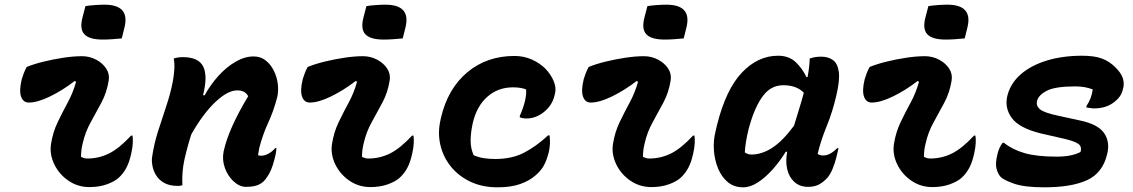

<svg xmlns="http://www.w3.org/2000/svg" viewBox="-20 -788 4840 820"><path d="M94 -502Q126 -515 167 -525Q208 -535 251 -541.5Q294 -548 330 -548Q363 -548 391 -533Q419 -518 434 -494.5Q449 -471 444 -443Q436 -393 413.5 -350.5Q391 -308 367.5 -266Q344 -224 333 -175Q329 -159 327.5 -145Q326 -131 326 -118Q332 -115 338.5 -113Q345 -111 353 -111Q402 -111 445.5 -132.5Q489 -154 540 -209H546Q548 -194 547 -175Q546 -156 540 -130Q532 -94 519 -70Q506 -46 486 -28Q468 -12 435.5 -0.5Q403 11 362 11Q312 11 272 -16.5Q232 -44 211.5 -87Q191 -130 198 -174Q206 -224 226.5 -266.5Q247 -309 269.5 -350.5Q292 -392 305 -439L299 -442Q247 -402 193.5 -376Q140 -350 103 -350Q79 -350 70 -375.5Q61 -401 73 -450Q77 -463 81.5 -475Q86 -487 94 -502ZM345 -762Q365 -765 387 -766.5Q409 -768 426 -768Q535 -768 512 -672L500 -624Q481 -622 459 -620.5Q437 -619 419 -619Q361 -619 340 -642Q319 -665 333 -716Z M722 -538Q739 -544 761 -544Q828 -544 848 -503.5Q868 -463 847 -381H854Q878 -425 912 -463Q946 -501 985.5 -524Q1025 -547 1063 -547Q1093 -547 1114.5 -530Q1136 -513 1149.5 -486Q1163 -459 1166.5 -429Q1170 -399 1164 -373Q1149 -315 1125.5 -264Q1102 -213 1087 -155Q1086 -147 1084.5 -140Q1083 -133 1082 -125Q1086 -124 1089.5 -123.5Q1093 -123 1097 -123Q1109 -123 1125 -131Q1141 -139 1155 -155H1161Q1160 -146 1158.5 -136Q1157 -126 1153 -111Q1146 -82 1137.5 -62.5Q1129 -43 1120 -31Q1107 -10 1086.5 0Q1066 10 1031 10Q1003 10 978 -13Q953 -36 940.5 -70.5Q928 -105 935 -141Q946 -192 973.5 -252.5Q1001 -313 1040 -377Q1027 -402 993 -402Q952 -402 899 -351.5Q846 -301 797 -214Q779 -158 767.5 -105.5Q756 -53 759 3Q750 6 740 6Q704 6 681 -7Q658 -20 646 -40.5Q634 -61 630.5 -82.5Q627 -104 630 -120Q638 -174 655 -227.5Q672 -281 690 -334.5Q708 -388 718 -440Q723 -466 724.5 -492Q726 -518 722 -538Z M1294 -502Q1326 -515 1367 -525Q1408 -535 1451 -541.5Q1494 -548 1530 -548Q1563 -548 1591 -533Q1619 -518 1634 -494.5Q1649 -471 1644 -443Q1636 -393 1613.5 -350.5Q1591 -308 1567.5 -266Q1544 -224 1533 -175Q1529 -159 1527.5 -145Q1526 -131 1526 -118Q1532 -115 1538.5 -113Q1545 -111 1553 -111Q1602 -111 1645.5 -132.5Q1689 -154 1740 -209H1746Q1748 -194 1747 -175Q1746 -156 1740 -130Q1732 -94 1719 -70Q1706 -46 1686 -28Q1668 -12 1635.5 -0.5Q1603 11 1562 11Q1512 11 1472 -16.5Q1432 -44 1411.5 -87Q1391 -130 1398 -174Q1406 -224 1426.5 -266.5Q1447 -309 1469.5 -350.5Q1492 -392 1505 -439L1499 -442Q1447 -402 1393.5 -376Q1340 -350 1303 -350Q1279 -350 1270 -375.5Q1261 -401 1273 -450Q1277 -463 1281.5 -475Q1286 -487 1294 -502ZM1545 -762Q1565 -765 1587 -766.5Q1609 -768 1626 -768Q1735 -768 1712 -672L1700 -624Q1681 -622 1659 -620.5Q1637 -619 1619 -619Q1561 -619 1540 -642Q1519 -665 1533 -716Z M2177 -549Q2218 -549 2252 -533.5Q2286 -518 2309 -495Q2333 -470 2344.5 -442Q2356 -414 2351 -392L2348 -379Q2338 -338 2303.5 -310Q2269 -282 2228 -282Q2213 -282 2200 -287V-293Q2230 -361 2227 -406Q2205 -415 2171 -415Q2107 -415 2061.5 -375Q2016 -335 1999 -262L1997 -252Q1990 -218 1990 -186Q1990 -154 2003 -125Q2024 -116 2046.5 -112.5Q2069 -109 2095 -109Q2166 -109 2217.5 -135.5Q2269 -162 2321 -210H2327Q2332 -174 2324 -139Q2315 -103 2302 -80Q2289 -57 2266 -38Q2241 -16 2201.5 -2Q2162 12 2105 12Q2039 12 1988 -12.5Q1937 -37 1904.5 -78Q1872 -119 1860.5 -170Q1849 -221 1861 -274L1863 -284Q1892 -409 1975.5 -479Q2059 -549 2177 -549Z M2494 -502Q2526 -515 2567 -525Q2608 -535 2651 -541.5Q2694 -548 2730 -548Q2763 -548 2791 -533Q2819 -518 2834 -494.5Q2849 -471 2844 -443Q2836 -393 2813.5 -350.5Q2791 -308 2767.5 -266Q2744 -224 2733 -175Q2729 -159 2727.5 -145Q2726 -131 2726 -118Q2732 -115 2738.5 -113Q2745 -111 2753 -111Q2802 -111 2845.5 -132.5Q2889 -154 2940 -209H2946Q2948 -194 2947 -175Q2946 -156 2940 -130Q2932 -94 2919 -70Q2906 -46 2886 -28Q2868 -12 2835.5 -0.5Q2803 11 2762 11Q2712 11 2672 -16.5Q2632 -44 2611.5 -87Q2591 -130 2598 -174Q2606 -224 2626.5 -266.5Q2647 -309 2669.5 -350.5Q2692 -392 2705 -439L2699 -442Q2647 -402 2593.5 -376Q2540 -350 2503 -350Q2479 -350 2470 -375.5Q2461 -401 2473 -450Q2477 -463 2481.5 -475Q2486 -487 2494 -502ZM2745 -762Q2765 -765 2787 -766.5Q2809 -768 2826 -768Q2935 -768 2912 -672L2900 -624Q2881 -622 2859 -620.5Q2837 -619 2819 -619Q2761 -619 2740 -642Q2719 -665 2733 -716Z M3303 -550Q3350 -550 3379 -522Q3408 -494 3424 -459H3429Q3433 -480 3435.5 -501Q3438 -522 3438 -538Q3459 -546 3487 -546Q3518 -546 3538 -531Q3558 -516 3562.5 -480Q3567 -444 3552 -381Q3536 -311 3511 -250Q3486 -189 3472 -131Q3477 -127 3483 -125.5Q3489 -124 3496 -124Q3525 -124 3555 -155H3561Q3560 -148 3557.5 -139.5Q3555 -131 3553 -120Q3546 -91 3535.5 -66Q3525 -41 3512 -27Q3495 -9 3476.5 0.5Q3458 10 3431 10Q3396 10 3373 -10.5Q3350 -31 3342 -65.5Q3334 -100 3342 -140H3336Q3310 -98 3279 -63.5Q3248 -29 3216 -8.5Q3184 12 3154 12Q3115 12 3088.5 -10Q3062 -32 3047 -68Q3032 -104 3029 -146Q3026 -188 3036 -227L3042 -253Q3080 -406 3148.5 -478Q3217 -550 3303 -550ZM3161 -137Q3167 -133 3174 -130.5Q3181 -128 3189 -128Q3234 -128 3278.5 -157Q3323 -186 3371 -251Q3381 -285 3392 -319.5Q3403 -354 3413 -392Q3382 -424 3325 -424Q3273 -424 3239 -379Q3205 -334 3182 -254L3177 -236Q3170 -208 3166 -183Q3162 -158 3161 -137Z M3694 -502Q3726 -515 3767 -525Q3808 -535 3851 -541.5Q3894 -548 3930 -548Q3963 -548 3991 -533Q4019 -518 4034 -494.5Q4049 -471 4044 -443Q4036 -393 4013.5 -350.5Q3991 -308 3967.5 -266Q3944 -224 3933 -175Q3929 -159 3927.5 -145Q3926 -131 3926 -118Q3932 -115 3938.5 -113Q3945 -111 3953 -111Q4002 -111 4045.5 -132.5Q4089 -154 4140 -209H4146Q4148 -194 4147 -175Q4146 -156 4140 -130Q4132 -94 4119 -70Q4106 -46 4086 -28Q4068 -12 4035.5 -0.5Q4003 11 3962 11Q3912 11 3872 -16.5Q3832 -44 3811.5 -87Q3791 -130 3798 -174Q3806 -224 3826.5 -266.5Q3847 -309 3869.5 -350.5Q3892 -392 3905 -439L3899 -442Q3847 -402 3793.5 -376Q3740 -350 3703 -350Q3679 -350 3670 -375.5Q3661 -401 3673 -450Q3677 -463 3681.5 -475Q3686 -487 3694 -502ZM3945 -762Q3965 -765 3987 -766.5Q4009 -768 4026 -768Q4135 -768 4112 -672L4100 -624Q4081 -622 4059 -620.5Q4037 -619 4019 -619Q3961 -619 3940 -642Q3919 -665 3933 -716Z M4602 -550Q4655 -550 4687.5 -537.5Q4720 -525 4745 -499Q4786 -459 4778 -416L4775 -404Q4768 -373 4734.5 -349Q4701 -325 4653 -325Q4645 -325 4636.5 -326.5Q4628 -328 4620 -329V-335Q4642 -368 4647 -406Q4615 -419 4572 -419Q4488 -419 4452 -401Q4416 -383 4409 -357Q4404 -336 4422 -321Q4440 -306 4503 -293L4590 -274Q4669 -258 4695.5 -219.5Q4722 -181 4708 -128Q4689 -49 4622.5 -18.5Q4556 12 4440 12Q4355 12 4311 -3.5Q4267 -19 4254 -32Q4242 -45 4236 -67.5Q4230 -90 4240 -130Q4247 -159 4262 -178H4268Q4304 -149 4356 -134Q4408 -119 4493 -119Q4557 -119 4595 -139Q4601 -162 4586 -173Q4571 -184 4531 -194L4426 -218Q4332 -241 4300.5 -285Q4269 -329 4283 -382Q4297 -434 4340.5 -471.5Q4384 -509 4451 -529.5Q4518 -550 4602 -550Z"/></svg>

Font: Recursive Mn Csl St
Style: Bold Italic
Weight: 700
Italic angle: -15°
Monospace: yes
Version: Version 1.079;hotconv 1.0.112;makeotfexe 2.5.65598; ttfautoh